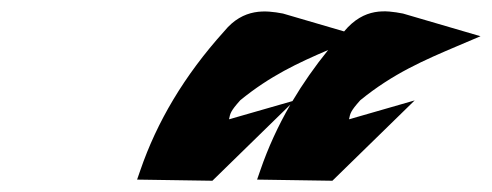

<svg xmlns="http://www.w3.org/2000/svg" viewBox="-20 -1080 861 336"><path d="M491.8 -903.1 380.8 -871.2C382.9 -881.4 383.1 -885.2 400.5 -904.6C452.6 -947.2 501.8 -970 554.3 -992.5C530.8 -963.5 509.7 -933.3 491.8 -903.1ZM488.1 -896.9C466.4 -859.3 448.9 -820.9 435.7 -782.4L429.9 -765.7L561.7 -763.7L705.7 -904.3L590.8 -871.2C592.9 -881.4 593.1 -885.2 610.5 -904.6C668.1 -951.6 723.3 -975.1 780.4 -999.4L820.9 -1016.6L685.2 -1056.3L684.6 -1056.4C655.6 -1061.9 617.6 -1067.5 582.2 -1025L475.2 -1056.3L474.6 -1056.4C445.5 -1061.9 406 -1066.5 372.3 -1025.2C301.9 -947.2 254.5 -866.1 225.7 -782.4L219.9 -765.7L351.7 -763.7Z"/></svg>

Font: Hussar Nova
Style: 96
Weight: 700
Foundry: Cannot Into Space Fonts
Version: Version 0.99